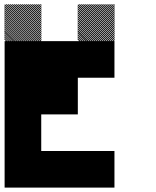

<svg xmlns="http://www.w3.org/2000/svg" viewBox="-21 -854 708 874"><path d="M500.8 -826.7 493.3 -834.2H499.2L500.8 -832.5ZM500.8 -817.5 484.2 -834.2H490L500.8 -823.3ZM500.8 -808.3 475 -834.2H480.8L500.8 -814.2ZM500.8 -799.2 465.8 -834.2H471.7L500.8 -805ZM500.8 -790 456.7 -834.2H462.5L500.8 -795.8ZM500.8 -780.8 447.5 -834.2H453.3L500.8 -786.7ZM500.8 -771.7 438.3 -834.2H444.2L500.8 -777.5ZM500.8 -762.5 429.2 -834.2H435L500.8 -768.3ZM500.8 -753.3 420 -834.2H425.8L500.8 -759.2ZM500.8 -744.2 410.8 -834.2H416.7L500.8 -750ZM500.8 -735 401.7 -834.2H407.5L500.8 -740.8ZM500.8 -725.8 392.5 -834.2H398.3L500.8 -731.7ZM500.8 -716.7 383.3 -834.2H389.2L500.8 -722.5ZM500.8 -707.5 374.2 -834.2H380L500.8 -713.3ZM500.8 -698.3 365 -834.2H370.8L500.8 -704.2ZM500.8 -689.2 355.8 -834.2H361.7L500.8 -695ZM500.8 -680 346.7 -834.2H352.5L500.8 -685.8ZM500.8 -670.8 337.5 -834.2H343.3L500.8 -676.7ZM496.7 -665.8 332.5 -830 334.2 -834.2 500.8 -667.5ZM487.5 -665.8 332.5 -820.8V-826.7L493.3 -665.8ZM478.3 -665.8 332.5 -811.7V-817.5L484.2 -665.8ZM469.2 -665.8 332.5 -802.5V-808.3L475 -665.8ZM460 -665.8 332.5 -793.3V-799.2L465.8 -665.8ZM450.8 -665.8 332.5 -784.2V-790L456.7 -665.8ZM441.7 -665.8 332.5 -775V-780.8L447.5 -665.8ZM432.5 -665.8 332.5 -765.8V-771.7L438.3 -665.8ZM423.3 -665.8 332.5 -756.7V-762.5L429.2 -665.8ZM414.2 -665.8 332.5 -747.5V-753.3L420 -665.8ZM405 -665.8 332.5 -738.3V-744.2L410.8 -665.8ZM395.8 -665.8 332.5 -729.2V-735L401.7 -665.8ZM386.7 -665.8 332.5 -720V-725.8L392.5 -665.8ZM376.7 -665.8 332.5 -710V-716.7L383.3 -665.8ZM368.3 -665.8 332.5 -701.7V-707.5L374.2 -665.8ZM359.2 -665.8 332.5 -692.5V-698.3L365 -665.8ZM350 -665.8 332.5 -683.3V-689.2L355.8 -665.8ZM340.8 -665.8 332.5 -674.2V-680L346.7 -665.8ZM167.5 -826.7 160 -834.2H165.8L167.5 -832.5ZM167.5 -817.5 150.8 -834.2H156.7L167.5 -823.3ZM167.5 -808.3 141.7 -834.2H147.5L167.5 -814.2ZM167.5 -799.2 132.5 -834.2H138.3L167.5 -805ZM167.5 -790 123.3 -834.2H129.2L167.5 -795.8ZM167.5 -780.8 114.2 -834.2H120L167.5 -786.7ZM167.5 -771.7 105 -834.2H110.8L167.5 -777.5ZM167.5 -762.5 95.8 -834.2H101.7L167.5 -768.3ZM167.5 -753.3 86.7 -834.2H92.5L167.5 -759.2ZM167.5 -744.2 77.5 -834.2H83.3L167.5 -750ZM167.5 -735 68.3 -834.2H74.2L167.5 -740.8ZM167.5 -725.8 59.2 -834.2H65L167.5 -731.7ZM167.5 -716.7 50 -834.2H55.8L167.5 -722.5ZM167.5 -707.5 40.8 -834.2H46.7L167.5 -713.3ZM167.5 -698.3 31.7 -834.2H37.5L167.5 -704.2ZM167.5 -689.2 22.5 -834.2H28.3L167.5 -695ZM167.5 -680 13.3 -834.2H19.2L167.5 -685.8ZM167.5 -670.8 4.2 -834.2H10L167.5 -676.7ZM163.3 -665.8 -0.8 -830 0.8 -834.2 167.5 -667.5ZM154.2 -665.8 -0.8 -820.8V-826.7L160 -665.8ZM145 -665.8 -0.8 -811.7V-817.5L150.8 -665.8ZM135.8 -665.8 -0.8 -802.5V-808.3L141.7 -665.8ZM126.7 -665.8 -0.8 -793.3V-799.2L132.5 -665.8ZM117.5 -665.8 -0.8 -784.2V-790L123.3 -665.8ZM108.3 -665.8 -0.8 -775V-780.8L114.2 -665.8ZM99.2 -665.8 -0.8 -765.8V-771.7L105 -665.8ZM90 -665.8 -0.8 -756.7V-762.5L95.8 -665.8ZM80.8 -665.8 -0.8 -747.5V-753.3L86.7 -665.8ZM71.7 -665.8 -0.8 -738.3V-744.2L77.5 -665.8ZM62.5 -665.8 -0.8 -729.2V-735L68.3 -665.8ZM53.3 -665.8 -0.8 -720V-725.8L59.2 -665.8ZM43.3 -665.8 -0.8 -710V-716.7L50 -665.8ZM35 -665.8 -0.8 -701.7V-707.5L40.8 -665.8ZM25.8 -665.8 -0.8 -692.5V-698.3L31.7 -665.8ZM16.7 -665.8 -0.8 -683.3V-689.2L22.5 -665.8ZM7.5 -665.8 -0.8 -674.2V-680L13.3 -665.8ZM333.3 -166.7H500V0H333.3ZM166.7 -166.7H500V0H166.7ZM0 -166.7H333.3V0H0ZM0 -333.3H166.7V0H0ZM166.7 -500H333.3V-333.3H166.7ZM0 -500H333.3V-333.3H0ZM0 -500H166.7V-166.7H0ZM333.3 -666.7H500V-500H333.3ZM166.7 -666.7H500V-500H166.7ZM166.7 -666.7H333.3V-333.3H166.7ZM0 -666.7H333.3V-500H0ZM0 -666.7H166.7V-333.3H0Z"/></svg>

Font: 0xA000-Pixelated
Style: Pixelated
Weight: 400
Version: Version 0.1